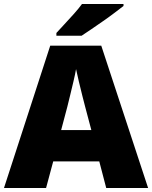

<svg xmlns="http://www.w3.org/2000/svg" viewBox="-20 -947 766 967"><path d="M515 0 480 -134H248L212 0H0L233 -717H490L726 0ZM409 -409Q404 -428 395 -463.5Q386 -499 377 -537Q368 -575 363 -599Q359 -575 350.5 -539Q342 -503 333.5 -468Q325 -433 319 -409L288 -292H440ZM602 -917Q584 -903 557 -882.5Q530 -862 499 -840.5Q468 -819 439.5 -799.5Q411 -780 391 -767H264V-781Q281 -800 305 -825.5Q329 -851 353 -878Q377 -905 393 -927H602Z"/></svg>

Font: Noto Sans Cham Black
Style: Regular
Weight: 900
Version: Version 2.002